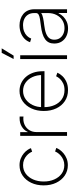

<svg xmlns="http://www.w3.org/2000/svg" viewBox="688 -1484 809 2224"><g transform="rotate(-90 1092.0 -372.5)"><path d="M290 9.3Q222.2 9.3 169.4 -26.9Q116.7 -63 86.4 -126Q56.2 -189 56.2 -270Q56.2 -352.1 86.4 -415.3Q116.7 -478.5 169.4 -514.4Q222.2 -550.3 290 -550.3Q333 -550.3 367.4 -536.1Q401.9 -522 426.8 -501Q451.7 -480 467 -457.3Q482.4 -434.6 487.3 -418L446.3 -404.3Q442.4 -416 430.9 -433.6Q419.4 -451.2 399.9 -468.5Q380.4 -485.8 353 -497.6Q325.7 -509.3 290 -509.3Q233.4 -509.3 190.9 -477.8Q148.4 -446.3 124.8 -392.3Q101.1 -338.4 101.1 -270Q101.1 -202.1 124.8 -148.2Q148.4 -94.2 190.9 -63Q233.4 -31.7 290 -31.7Q325.7 -31.7 353.5 -43.7Q381.3 -55.7 401.1 -73.2Q420.9 -90.8 432.9 -108.6Q444.8 -126.5 448.2 -138.2L489.7 -125Q484.4 -107.4 468.8 -85Q453.1 -62.5 428 -41Q402.8 -19.5 367.9 -5.1Q333 9.3 290 9.3Z M629.9 0V-542.5H672.9V-456.1H676.3Q694.3 -498.5 736.3 -523.9Q778.3 -549.3 832 -549.3Q837.9 -549.3 843.3 -549.1Q848.6 -548.8 854 -548.8V-504.4Q851.1 -504.9 844.2 -505.6Q837.4 -506.3 828.6 -506.3Q784.2 -506.3 749 -486.8Q713.9 -467.3 693.8 -433.1Q673.8 -398.9 673.8 -354.5V0Z M1160.2 11.2Q1086.9 11.2 1032.5 -25.1Q978 -61.5 948 -124.8Q918 -188 918 -269Q918 -350.1 948 -413.6Q978 -477.1 1030.5 -513.7Q1083 -550.3 1150.4 -550.3Q1197.8 -550.3 1238.8 -531.7Q1279.8 -513.2 1311.3 -478.3Q1342.8 -443.4 1360.6 -393.8Q1378.4 -344.2 1378.4 -281.2V-261.2H945.3V-300.8H1354L1334.5 -285.6Q1334.5 -349.1 1311.3 -399.7Q1288.1 -450.2 1246.8 -479.7Q1205.6 -509.3 1150.4 -509.3Q1096.7 -509.3 1054 -479.2Q1011.2 -449.2 986.8 -398.2Q962.4 -347.2 962.4 -284.2V-266.1Q962.4 -198.7 986.1 -145Q1009.8 -91.3 1054.2 -60.3Q1098.6 -29.3 1160.2 -29.3Q1204.6 -29.3 1236.6 -44.4Q1268.6 -59.6 1289.6 -82Q1310.5 -104.5 1320.3 -126.5L1361.3 -111.8Q1349.1 -82.5 1322.3 -54Q1295.4 -25.4 1254.9 -7.1Q1214.4 11.2 1160.2 11.2Z M1519 0V-542.5H1563V0ZM1520 -618.7 1591.3 -756.8H1643.6L1559.1 -618.7Z M1873 11.7Q1825.7 11.7 1786.1 -6.8Q1746.6 -25.4 1722.9 -61.5Q1699.2 -97.7 1699.2 -148.9Q1699.2 -183.1 1711.4 -209.2Q1723.6 -235.4 1749 -253.9Q1774.4 -272.5 1814 -284.7Q1853.5 -296.9 1907.7 -303.2Q1950.2 -308.6 1982.7 -313.5Q2015.1 -318.4 2033.7 -328.9Q2052.2 -339.4 2052.2 -359.9V-381.3Q2052.2 -420.4 2035.2 -449.2Q2018.1 -478 1986.3 -493.9Q1954.6 -509.8 1910.6 -509.8Q1871.1 -509.8 1840.1 -497.6Q1809.1 -485.4 1787.8 -463.9Q1766.6 -442.4 1756.8 -415L1714.4 -428.2Q1728.5 -468.3 1757.8 -495.4Q1787.1 -522.5 1826.7 -536.4Q1866.2 -550.3 1909.7 -550.3Q1947.3 -550.3 1980.7 -539.6Q2014.2 -528.8 2040.3 -507.6Q2066.4 -486.3 2081.3 -454.1Q2096.2 -421.9 2096.2 -378.4V0H2052.7V-98.1H2049.3Q2035.2 -67.4 2010 -42.5Q1984.9 -17.6 1950.4 -2.9Q1916 11.7 1873 11.7ZM1877.9 -29.3Q1928.7 -29.3 1968 -53.7Q2007.3 -78.1 2029.8 -121.6Q2052.2 -165 2052.2 -219.7V-299.8Q2043.5 -292.5 2028.6 -286.9Q2013.7 -281.2 1994.4 -277.1Q1975.1 -272.9 1953.9 -269.8Q1932.6 -266.6 1911.6 -264.2Q1852.5 -257.3 1815.4 -242.7Q1778.3 -228 1761 -204.6Q1743.7 -181.2 1743.7 -147.5Q1743.7 -110.8 1761.2 -84.5Q1778.8 -58.1 1809.3 -43.7Q1839.8 -29.3 1877.9 -29.3Z"/></g></svg>

Font: Inter 16pt ExtraLight
Style: Regular
Weight: 250
Version: Version 4.001;git-66647c0bb